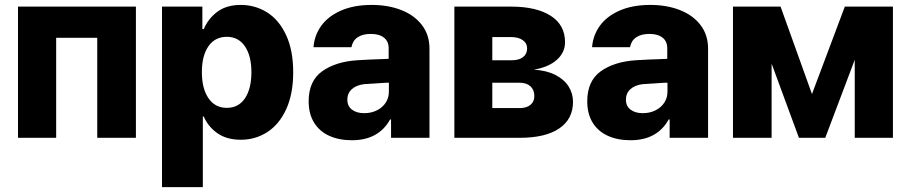

<svg xmlns="http://www.w3.org/2000/svg" viewBox="-20 -557 3678 776"><path d="M52.7 -530.3H529.3V0H373V-404.3H207V0H52.7Z M634.8 -530.3H797.9V-439.5H803.7Q820.8 -481 857.9 -509Q895 -537.1 953.1 -537.1Q1011.2 -537.1 1059.3 -507.1Q1107.4 -477.1 1136.2 -415.5Q1165 -354 1165 -264.6Q1165 -177.7 1137 -116.2Q1108.9 -54.7 1060.8 -23.4Q1012.7 7.8 953.1 7.8Q896 7.8 858.4 -18.8Q820.8 -45.4 803.7 -85.9H799.8V199.2H634.8ZM896.5 -121.1Q944.3 -121.1 970.2 -159.9Q996.1 -198.7 996.1 -265.6Q996.1 -331.1 970 -369.6Q943.8 -408.2 896.5 -408.2Q849.1 -408.2 822.5 -370.1Q795.9 -332 795.9 -265.6Q795.9 -199.2 822.5 -160.2Q849.1 -121.1 896.5 -121.1Z M1423.8 -313.5Q1467.8 -316.4 1531.2 -318.4Q1539.1 -319.3 1550.8 -319.3V-362.3Q1550.8 -390.1 1531.7 -405Q1512.7 -419.9 1478.5 -419.9Q1445.3 -419.9 1425.3 -406.2Q1405.3 -392.6 1400.4 -366.2H1247.1Q1250.5 -414.1 1278.6 -452.9Q1306.6 -491.7 1358.6 -514.4Q1410.6 -537.1 1482.4 -537.1Q1548.8 -537.1 1601.8 -516.4Q1654.8 -495.6 1685.3 -455.8Q1715.8 -416 1715.8 -360.4V0H1560.5V-74.2H1556.6Q1534.2 -33.2 1495.6 -11.7Q1457 9.8 1402.3 9.8Q1350.6 9.8 1311.3 -7.8Q1272 -25.4 1249.8 -60.8Q1227.5 -96.2 1227.5 -147.5Q1227.5 -229.5 1281.7 -268.6Q1335.9 -307.6 1423.8 -313.5ZM1452.1 -99.6Q1480 -99.6 1502.9 -110.8Q1525.9 -122.1 1539.1 -142.3Q1552.2 -162.6 1551.8 -188.5V-222.7H1542L1451.2 -216.8Q1419.9 -212.9 1401.9 -196.5Q1383.8 -180.2 1383.8 -154.3Q1383.8 -127.9 1402.6 -113.8Q1421.4 -99.6 1452.1 -99.6Z M1816.4 -530.3H2044.9Q2147.9 -530.3 2205.8 -493.2Q2263.7 -456.1 2263.7 -386.7Q2263.7 -344.7 2230.5 -315.2Q2197.3 -285.6 2137.7 -275.4Q2188.5 -272.5 2224.1 -254.4Q2259.8 -236.3 2277.8 -208Q2295.9 -179.7 2295.9 -145.5Q2295.9 -75.7 2240.2 -37.8Q2184.6 0 2080.1 0H1816.4ZM2139.6 -168.9Q2139.6 -193.8 2123.8 -208.3Q2107.9 -222.7 2080.1 -222.7H1969.7V-120.1H2080.1Q2107.9 -120.1 2123.8 -133.1Q2139.6 -146 2139.6 -168.9ZM2110.4 -361.3Q2110.4 -382.3 2092.8 -394.8Q2075.2 -407.2 2044.9 -407.2H1969.7V-313.5H2048.8Q2077.6 -313.5 2094 -326.2Q2110.4 -338.9 2110.4 -361.3Z M2549.8 -313.5Q2593.8 -316.4 2657.2 -318.4Q2665 -319.3 2676.8 -319.3V-362.3Q2676.8 -390.1 2657.7 -405Q2638.7 -419.9 2604.5 -419.9Q2571.3 -419.9 2551.3 -406.2Q2531.2 -392.6 2526.4 -366.2H2373Q2376.5 -414.1 2404.5 -452.9Q2432.6 -491.7 2484.6 -514.4Q2536.6 -537.1 2608.4 -537.1Q2674.8 -537.1 2727.8 -516.4Q2780.8 -495.6 2811.3 -455.8Q2841.8 -416 2841.8 -360.4V0H2686.5V-74.2H2682.6Q2660.2 -33.2 2621.6 -11.7Q2583 9.8 2528.3 9.8Q2476.6 9.8 2437.3 -7.8Q2397.9 -25.4 2375.7 -60.8Q2353.5 -96.2 2353.5 -147.5Q2353.5 -229.5 2407.7 -268.6Q2461.9 -307.6 2549.8 -313.5ZM2578.1 -99.6Q2606 -99.6 2628.9 -110.8Q2651.9 -122.1 2665 -142.3Q2678.2 -162.6 2677.7 -188.5V-222.7H2668L2577.1 -216.8Q2545.9 -212.9 2527.8 -196.5Q2509.8 -180.2 2509.8 -154.3Q2509.8 -127.9 2528.6 -113.8Q2547.4 -99.6 2578.1 -99.6Z M3394.5 -530.3H3588.9V0H3434.6V-315.4L3315.4 0H3209L3098.6 -299.8V0H2942.4V-530.3H3134.8L3261.7 -176.8Z"/></svg>

Font: Pretendard Std ExtraBold
Style: Regular
Weight: 800
Designer: Base glyphs from Inter by Rasmus Andersson; Hangeul glyphs from Noto Sans CJK(Source Han Sans) by Jang Soo-young and Kan
Foundry: Kil Hyung-jin
Version: Version 1.309